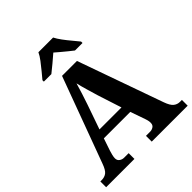

<svg xmlns="http://www.w3.org/2000/svg" viewBox="-247 -1089 1247 1247"><g transform="rotate(-45 376.5 -465.5)"><path d="M4 0V-53H16Q43 -53 61.5 -67Q80 -81 96 -126L313 -714H450L659 -125Q674 -83 692.5 -68Q711 -53 735 -53H753V0H423V-53H462Q477 -53 491 -62Q505 -71 505 -92Q505 -104 502 -115.5Q499 -127 496 -135L461 -235H218L189 -149Q185 -137 181 -120.5Q177 -104 177 -92Q177 -73 191 -63Q205 -53 222 -53H264V0ZM239 -296H441L388 -460Q378 -494 365.5 -536Q353 -578 345 -613Q336 -581 323 -540.5Q310 -500 298 -465ZM203 -784Q219 -803 240.5 -829Q262 -855 282.5 -882Q303 -909 313 -931H448Q459 -909 479 -882Q499 -855 521 -829Q543 -803 558 -784V-771H489Q475 -782 455 -798Q435 -814 415 -831Q395 -848 380 -861Q358 -841 325.5 -814.5Q293 -788 272 -771H203Z"/></g></svg>

Font: Noto Serif Test
Style: Regular
Weight: 400
Version: Version 1.000